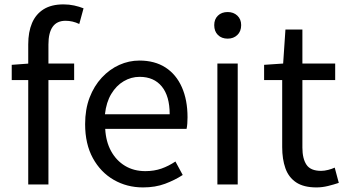

<svg xmlns="http://www.w3.org/2000/svg" viewBox="-20 -829 1557 863"><path d="M106.9 0V-630Q106.9 -685.2 123.9 -725.3Q141 -765.4 176.1 -787.4Q211.2 -809.3 265.2 -809.3Q290.3 -809.3 313.4 -804.3Q336.5 -799.2 355.5 -791.6L336.3 -721.2Q306.3 -735.6 274.7 -735.6Q235.9 -735.6 216.8 -708.7Q197.7 -681.7 197.7 -628.9V0ZM32.7 -469V-537.6L111.2 -543.4H313.3V-469Z M622.7 13.4Q550.5 13.4 491.4 -20.6Q432.3 -54.6 397.4 -118.2Q362.6 -181.9 362.6 -271Q362.6 -337.5 382.6 -390.1Q402.7 -442.7 437.5 -480.1Q472.4 -517.6 516 -537.2Q559.6 -556.8 606.4 -556.8Q675.6 -556.8 723.8 -525.7Q772 -494.5 797.4 -437.1Q822.9 -379.7 822.9 -301.7Q822.9 -287.4 821.9 -274.1Q821 -260.7 818.6 -249.7H452.9Q456 -192.4 479.3 -149.8Q502.7 -107.2 542.1 -83.5Q581.4 -59.8 633.3 -59.8Q672.8 -59.8 705.5 -71.2Q738.1 -82.7 768.5 -103.1L801.3 -42.5Q765.8 -19.4 722 -3Q678.2 13.4 622.7 13.4ZM451.7 -315.5H742.7Q742.7 -397.1 707.2 -440.3Q671.8 -483.6 607.5 -483.6Q569.5 -483.6 536.1 -463.9Q502.7 -444.3 480.2 -406.9Q457.7 -369.6 451.7 -315.5Z M957.1 0V-543.4H1048.5V0ZM1003.4 -655.3Q976.1 -655.3 959.5 -671.8Q942.9 -688.2 942.9 -716.2Q942.9 -742.6 959.5 -758.7Q976.1 -774.9 1003.4 -774.9Q1029.7 -774.9 1046.9 -758.7Q1064 -742.6 1064 -716.2Q1064 -688.2 1046.9 -671.8Q1029.7 -655.3 1003.4 -655.3Z M1402.5 13.4Q1344.9 13.4 1311 -9.3Q1277.2 -32 1262.8 -72.8Q1248.4 -113.5 1248.4 -167.7V-469H1167.1V-537.6L1252.7 -543.4L1263 -696.2H1339.2V-543.4H1486.6V-469H1339.2V-165.4Q1339.2 -116 1357.6 -88.5Q1375.9 -61 1423.4 -61Q1438 -61 1455.1 -65.4Q1472.1 -69.8 1484.5 -75.6L1502.8 -7Q1480.2 0.6 1454.2 7Q1428.2 13.4 1402.5 13.4Z"/></svg>

Font: Shanggu Sans SC VF
Style: Regular
Weight: 250
Designer: GuiWonder
Version: Version 1.021